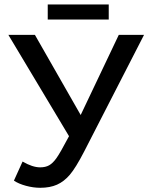

<svg xmlns="http://www.w3.org/2000/svg" viewBox="-20 -847 677 876"><path d="M163.6 9.8Q131.8 9.8 98.4 0.7Q64.9 -8.3 43.5 -22.9L83 -109.9Q128.4 -83.5 163.1 -83.5Q187.5 -83.5 204.1 -92.8Q220.7 -102.1 236.8 -124.5Q253.4 -147 294.9 -225.6L18.1 -688H139.2L348.1 -322.3L522 -688H637.2L363.8 -155.3Q325.2 -80.6 298.3 -49.3Q272 -18.6 240 -4.4Q208 9.8 163.6 9.8ZM197.8 -826.7H476.1V-757.8H197.8Z"/></svg>

Font: Arimo Medium
Style: Regular
Weight: 500
Designer: Steve Matteson
Foundry: Monotype Imaging Inc.
Version: Version 1.33